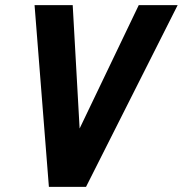

<svg xmlns="http://www.w3.org/2000/svg" viewBox="-20 -730 714 750"><path d="M171 0 115 -710H264L291 -228L522 -710H674L316 0Z"/></svg>

Font: Geist Mono
Style: Bold Italic
Weight: 700
Italic angle: -12°
Monospace: yes
Designer: Basement.studio, Andrés Briganti, Mateo Zaragoza
Foundry: Basement.studio, Vercel, Andrés Briganti, Guido Ferreyra, Mateo Zaragoza
Version: Version 1.500; ttfautohint (v1.8.4.7-5d5b)